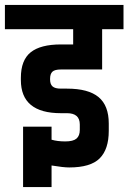

<svg xmlns="http://www.w3.org/2000/svg" viewBox="-55 -685 523 782"><path d="M155 -169V-116Q179 -109 211 -109Q243 -109 256.5 -120.5Q270 -132 270 -156V-178Q270 -224 218 -224H193Q30 -224 30 -359V-368Q30 -440 70 -472Q110 -504 193 -504H243V-566H-35V-665H448V-566H361V-402H193Q168 -402 158.5 -393Q149 -384 149 -364V-361Q149 -342 159 -333Q169 -324 193 -324H218Q305 -324 346.5 -289.5Q388 -255 388 -182V-152Q388 -77 351 -40Q314 -3 227 -3Q203 -3 155 -11V77H39V-169Z"/></svg>

Font: Khand ExtraBold
Style: Regular
Weight: 800
Designer: Sanchit Sawaria and Jyotish Sonowal (Devanagari), Satya Rajpurohit (Latin)
Foundry: Indian Type Foundry
Version: Version 2.000;PS 1.0;hotconv 1.0.79;makeotf.lib2.5.61930